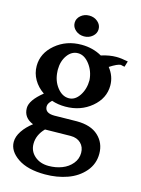

<svg xmlns="http://www.w3.org/2000/svg" viewBox="-137 -739 804 1091"><g transform="rotate(15 265.5 -193.5)"><path d="M19.5 142.1Q19.5 109.9 41.7 76.9Q64 43.9 99.6 17.1Q41.5 -5.9 41.5 -63Q41.5 -108.9 113.8 -167Q76.2 -192.4 54.9 -229.2Q33.7 -266.1 33.7 -308.6Q33.7 -383.8 97.2 -437.3Q160.6 -490.7 250 -490.7Q316.4 -490.7 370.1 -460Q417 -475.1 459 -475.1Q486.8 -475.1 527.3 -466.8L517.1 -433.1Q511.7 -434.1 506.3 -435.1Q501 -436 498 -437L495.1 -438Q475.1 -437.5 430.7 -408.7Q466.8 -363.3 466.8 -308.6Q466.8 -233.4 403.3 -180.2Q339.8 -127 250 -127Q207 -127 169.9 -139.6Q147.9 -119.1 147.9 -101.6Q147.9 -61.5 204.1 -61.5Q228 -61.5 265.9 -62.5Q303.7 -63.5 335.9 -63.5Q418.5 -63.5 462.6 -22.5Q506.8 18.6 506.8 82Q506.8 142.1 468.5 186.8Q430.2 231.4 369.9 253.2Q309.6 274.9 238.3 274.9Q135.7 274.9 77.6 235.4Q19.5 195.8 19.5 142.1ZM245.6 223.1Q287.6 223.1 323.7 209.2Q359.9 195.3 382.8 167.5Q405.8 139.6 405.8 104Q405.8 69.3 383.5 47.6Q361.3 25.9 323.7 25.9Q286.1 25.9 246.6 27.1Q207 28.3 172.9 28.3Q130.9 71.3 130.9 123.5Q130.9 166.5 163.1 194.8Q195.3 223.1 245.6 223.1ZM155.8 -309.1Q158.2 -254.9 188 -216.6Q217.8 -178.2 256.8 -178.2Q293.9 -178.2 319.3 -217Q344.7 -255.9 344.7 -308.1Q340.8 -360.8 310.5 -399.9Q280.3 -439 242.7 -439Q205.6 -439 180.4 -404.1Q155.3 -369.1 155.3 -318.8Q155.3 -317.4 155.5 -314Q155.8 -310.5 155.8 -309.1ZM249.5 -662.1Q278.3 -662.1 299.1 -644.3Q319.8 -626.5 319.8 -601.1Q319.8 -575.7 299.1 -557.9Q278.3 -540 249.5 -540Q220.2 -540 199.5 -557.9Q178.7 -575.7 178.7 -601.1Q178.7 -626.5 199.5 -644.3Q220.2 -662.1 249.5 -662.1Z"/></g></svg>

Font: Flanker
Style: Bold
Weight: 700
Designer: Flanker
Foundry: Flanker
Version: Version 2.021